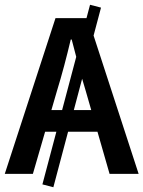

<svg xmlns="http://www.w3.org/2000/svg" viewBox="-22 -730 602 806"><path d="M202 56 156 44 356 -710 402 -698ZM-2 0 211 -654H347L560 0H438L338 -348Q322 -400 307.5 -455Q293 -510 279 -564H275Q262 -509 247.5 -454.5Q233 -400 217 -348L116 0ZM124 -177V-268H432V-177Z"/></svg>

Font: Source Sans 3 SemiBold
Style: Regular
Weight: 600
Designer: Paul D. Hunt
Foundry: Adobe
Version: Version 3.046;hotconv 1.0.118;makeotfexe 2.5.65603